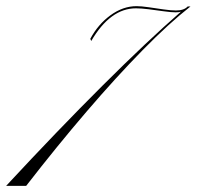

<svg xmlns="http://www.w3.org/2000/svg" viewBox="-89 -489 638 623"><path d="M520 -468H529Q460 -414 374 -326.5Q288 -239 192 -127Q96 -15 -4 114H-69Q98 -66 243.5 -211Q389 -356 498 -451Q491 -449 481 -449Q466 -449 441.5 -452.5Q417 -456 393 -459Q369 -462 352 -462Q269 -462 207 -356L204 -363Q229 -410 269.5 -439.5Q310 -469 354 -469Q370 -469 393.5 -465.5Q417 -462 441.5 -458.5Q466 -455 482 -455Q508 -455 520 -468Z"/></svg>

Font: Ballet 16pt
Style: Regular
Weight: 400
Designer: Maximiliano R. Sproviero
Foundry: Omnibus-Type
Version: Version 1.100; ttfautohint (v1.8.3)